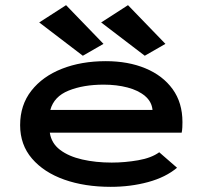

<svg xmlns="http://www.w3.org/2000/svg" viewBox="-20 -713 790 744"><path d="M409 11Q308 11 229 -17Q150 -45 104 -98.5Q58 -152 58 -228Q58 -306 101.5 -361.5Q145 -417 220 -446.5Q295 -476 390 -476Q477 -476 544 -448Q611 -420 649 -367.5Q687 -315 687 -240Q687 -231 686.5 -219.5Q686 -208 684 -199H173Q179 -158 212.5 -132.5Q246 -107 298.5 -95Q351 -83 413 -83Q464 -83 515.5 -92Q567 -101 597 -123L666 -63Q622 -26 554 -7.5Q486 11 409 11ZM175 -287H571Q568 -319 542 -341Q516 -363 474 -374Q432 -385 382 -385Q303 -385 246 -362Q189 -339 175 -287ZM301 -497 132 -626 236 -693 381 -543ZM541 -497 372 -626 476 -693 621 -543Z"/></svg>

Font: Inconsolata ExtraExpanded
Style: Bold
Weight: 700
Width: 8
Monospace: yes
Designer: Raph Levien, Cyreal, Brenton Simpson
Foundry: Raph Levien, Cyreal, Google
Version: Version 3.100; ttfautohint (v1.8.4.7-5d5b)